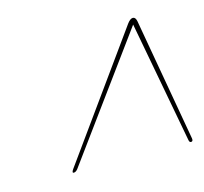

<svg xmlns="http://www.w3.org/2000/svg" viewBox="-57 -773 451 424"><g transform="rotate(-15 168.0 -561.0)"><path d="M336 -419Q337 -412 332 -412Q328.5 -412 327.5 -417L275.5 -695.5L73.5 -419Q69 -413.5 64.5 -413.5Q59.5 -413.5 65 -421.5L265.5 -700.5Q272.5 -710 278.5 -710Q284.5 -710 286.5 -700.5Z"/></g></svg>

Font: Fraunces 144pt SemiBold
Style: Italic
Weight: 600
Italic angle: -16°
Version: Version 1.000;[0bf87f6ff]